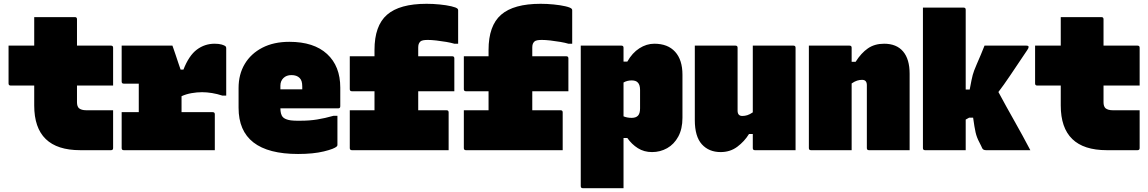

<svg xmlns="http://www.w3.org/2000/svg" viewBox="-20 -790 6040 1010"><path d="M25 -550H160V-700H374Q385 -700 385 -689V-550H564Q575 -550 575 -539V-340H385V-252Q385 -231 395 -221Q408 -210 434 -210H575V-11Q575 0 564 0H402Q160 0 160 -235V-340H36Q25 -340 25 -351Z M620 -200H710V-350H631Q620 -350 620 -361V-550H887Q887 -550 892 -536Q897 -522 904 -501Q911 -480 918 -459Q925 -438 930 -424H945Q974 -498 1015.5 -529Q1057 -560 1109 -560Q1132 -560 1147 -555.5Q1162 -551 1167 -546Q1170 -543 1170 -536V-287H1150Q1123 -296 1095.5 -300.5Q1068 -305 1043 -305Q1016 -305 987.5 -300Q959 -295 935 -284V-200H1099Q1110 -200 1110 -189V0H631Q620 0 620 -11Z M1502 -570Q1631 -570 1700.5 -506Q1770 -442 1770 -329V-231Q1770 -220 1759 -220H1455Q1455 -206 1458 -193.5Q1461 -181 1469 -173Q1478 -164 1498 -159Q1518 -154 1564 -155Q1608 -155 1648.5 -161.5Q1689 -168 1735 -181H1755V-28Q1755 -23 1752 -20Q1739 -7 1683.5 6.5Q1628 20 1548 20Q1235 20 1235 -223V-327Q1235 -399 1267.5 -453.5Q1300 -508 1360 -539Q1420 -570 1502 -570ZM1513 -395Q1487 -395 1471 -379.5Q1455 -364 1455 -339V-320H1570V-335Q1570 -352 1566.5 -362.5Q1563 -373 1556 -380Q1541 -395 1513 -395Z M1820 -210H1950V-310H1831Q1820 -310 1820 -321V-494H1950V-527Q1950 -655 2016 -712.5Q2082 -770 2224 -770Q2258 -770 2293 -766.5Q2328 -763 2354 -757Q2380 -751 2387 -744Q2390 -741 2390 -736V-560H2370Q2354 -565 2328 -569.5Q2302 -574 2275.5 -577Q2249 -580 2230 -580Q2216 -580 2205.5 -578Q2195 -576 2190 -570Q2180 -561 2180 -540V-494H2359Q2370 -494 2370 -483V-310H2180V-210H2329Q2340 -210 2340 -199V0H1831Q1820 0 1820 -11Z M2420 -210H2550V-310H2431Q2420 -310 2420 -321V-494H2550V-527Q2550 -655 2616 -712.5Q2682 -770 2824 -770Q2858 -770 2893 -766.5Q2928 -763 2954 -757Q2980 -751 2987 -744Q2990 -741 2990 -736V-560H2970Q2954 -565 2928 -569.5Q2902 -574 2875.5 -577Q2849 -580 2830 -580Q2816 -580 2805.5 -578Q2795 -576 2790 -570Q2780 -561 2780 -540V-494H2959Q2970 -494 2970 -483V-310H2780V-210H2929Q2940 -210 2940 -199V0H2431Q2420 0 2420 -11Z M3035 -550H3249Q3260 -550 3260 -539V-466H3280Q3306 -512 3343.5 -536Q3381 -560 3422 -560Q3493 -560 3531.5 -517.5Q3570 -475 3570 -397V-170Q3570 -112 3548 -71.5Q3526 -31 3489.5 -10.5Q3453 10 3410 10Q3368 10 3335.5 -10.5Q3303 -31 3280 -64H3260V200H3046Q3035 200 3035 189ZM3303 -367Q3279 -367 3260 -356V-178Q3279 -170 3303 -170Q3325 -170 3336 -181.5Q3347 -193 3347 -220V-317Q3347 -344 3335 -356Q3325 -367 3303 -367Z M3849 -550Q3860 -550 3860 -539V-208Q3860 -180 3885 -180Q3898 -180 3911 -184Q3924 -188 3940 -199V-550H4154Q4165 -550 4165 -539V0H3951Q3940 0 3940 -11V-85H3920Q3896 -46 3858.5 -18Q3821 10 3771 10Q3709 10 3672 -31Q3635 -72 3635 -158V-550Z M4460 0H4246Q4235 0 4235 -11V-550H4449Q4460 -550 4460 -539V-465H4481Q4510 -511 4545.5 -535.5Q4581 -560 4631 -560Q4696 -560 4730.5 -519.5Q4765 -479 4765 -402V0H4551Q4540 0 4540 -11V-342Q4540 -370 4515 -370Q4502 -370 4489 -366Q4476 -362 4460 -351Z M5060 0H4846Q4835 0 4835 -11V-750H5049Q5060 -750 5060 -739V-319H5081Q5087 -351 5090.5 -368Q5094 -385 5097 -396Q5100 -407 5104.5 -419Q5109 -431 5118 -452Q5130 -479 5139.5 -502Q5149 -525 5159 -550H5379Q5391 -550 5391 -543Q5391 -537 5384 -527Q5331 -448 5295 -394.5Q5259 -341 5232 -306Q5274 -228 5316.5 -153Q5359 -78 5400 0H5167Q5152 0 5147 -10Q5145 -15 5141 -23Q5137 -31 5132 -41Q5118 -67 5112 -93.5Q5106 -120 5099 -171H5078Q5071 -167 5060 -161Z M5425 -550H5560V-700H5774Q5785 -700 5785 -689V-550H5964Q5975 -550 5975 -539V-340H5785V-252Q5785 -231 5795 -221Q5808 -210 5834 -210H5975V-11Q5975 0 5964 0H5802Q5560 0 5560 -235V-340H5436Q5425 -340 5425 -351Z"/></svg>

Font: Recursive Mn Lnr St XBk
Style: Regular
Weight: 1000
Monospace: yes
Version: Version 1.079;hotconv 1.0.112;makeotfexe 2.5.65598; ttfautoh